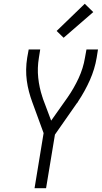

<svg xmlns="http://www.w3.org/2000/svg" viewBox="-20 -997 540 1017"><path d="M163 0 211 -292 151 -456Q141 -483 133.5 -511.5Q126 -540 122 -569.5Q118 -599 118.5 -629.5Q119 -660 124 -691L132 -735H193L186 -691Q177 -637 182.5 -585Q188 -533 204 -485V-484Q205 -482 206 -479.5Q207 -477 207 -475L251 -358L338 -481Q372 -530 396.5 -583Q421 -636 430 -691L438 -735H499L492 -691Q482 -631 456 -572.5Q430 -514 394 -460Q393 -457 391 -454.5Q389 -452 387 -450L271 -284L224 0ZM317 -797 280 -833 429 -977 474 -933Z"/></svg>

Font: Iosevka Curly Light Oblique
Style: Regular
Weight: 300
Italic angle: -9°
Monospace: yes
Designer: Belleve Invis
Foundry: Belleve Invis
Version: Version 11.1.0; ttfautohint (v1.8.3)